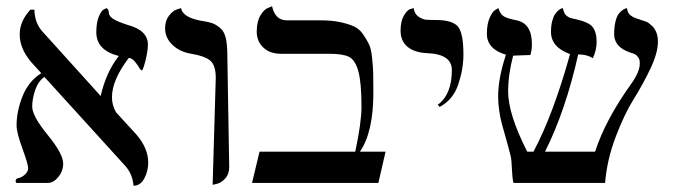

<svg xmlns="http://www.w3.org/2000/svg" viewBox="-20 -585 2156 614"><path d="M453 -442Q453 -428 449 -408Q445 -388 440.5 -374Q436 -360 434 -360Q430 -360 424.5 -369.5Q419 -379 410.5 -389Q402 -399 392 -400Q338 -329 338 -274Q338 -249 351 -226L416 -155Q454 -111 454 -65Q454 -38 441.5 -14.5Q429 9 407 9Q404 -28 381 -54L122 -339Q102 -325 92.5 -297Q83 -269 83 -244Q83 -214 132.5 -153.5Q182 -93 182 -62Q182 -38 166.5 -19Q151 0 133 0H32Q30 -4 30 -6Q30 -13 37 -15Q49 -17 59.5 -26.5Q70 -36 70 -47Q70 -60 51.5 -110.5Q33 -161 33 -184Q33 -229 52 -277Q71 -325 112 -351L81 -385Q43 -429 43 -475Q43 -517 77 -554H90Q91 -512 115 -485L301 -279L302 -278Q319 -354 360 -406Q288 -424 288 -482Q288 -513 296 -532Q304 -551 312 -555L321 -559Q328 -554 328 -544.5Q328 -535 340 -526Q352 -517 389 -505Q453 -488 453 -442Z M660 6 670 -336Q670 -376 652.5 -391Q635 -406 592 -413Q555 -419 531.5 -441.5Q508 -464 508 -494Q508 -519 520.5 -535Q533 -551 546 -555L559 -559Q564 -530 621 -519Q647 -515 658.5 -511Q670 -507 683.5 -496Q697 -485 702 -463.5Q707 -442 707 -406L713 -51Q713 -28 700 -14Q687 0 673 3Z M1004 -520Q1040 -520 1066.5 -514.5Q1093 -509 1111 -501Q1129 -493 1141 -475.5Q1153 -458 1160 -443.5Q1167 -429 1170 -399.5Q1173 -370 1173.5 -349.5Q1174 -329 1174 -289Q1174 -162 1131 -100H1213L1190 0H786L810 -100H1116Q1136 -193 1136 -243Q1136 -321 1126 -357Q1116 -393 1096.5 -403Q1077 -413 1033 -413H879Q843 -413 822 -433Q801 -453 801 -484Q801 -516 813 -536Q825 -556 838 -560L850 -565Q860 -520 897 -520Z M1386 -243 1380 -250Q1425 -283 1425 -361Q1425 -412 1346 -415Q1305 -417 1283 -435.5Q1261 -454 1261 -487Q1261 -517 1271.5 -535Q1282 -553 1292 -556L1303 -559Q1305 -541 1318 -532Q1331 -523 1342 -522Q1353 -521 1374 -521Q1427 -521 1444.5 -500Q1462 -479 1462 -411Q1462 -364 1445.5 -315Q1429 -266 1386 -243Z M2084 -452Q2084 -416 2060 -365.5Q2036 -315 2006.5 -268Q1977 -221 1949 -147.5Q1921 -74 1915 0H1622Q1618 -17 1617 -45.5Q1616 -74 1613 -86Q1608 -107 1598.5 -140.5Q1589 -174 1584.5 -190.5Q1580 -207 1576.5 -231Q1573 -255 1573 -276Q1573 -335 1598 -410Q1537 -428 1537 -477Q1537 -509 1546.5 -529.5Q1556 -550 1565 -554L1574 -559Q1579 -541 1590 -533.5Q1601 -526 1632 -520Q1681 -510 1681 -444Q1681 -424 1676 -409Q1661 -409 1644.5 -408Q1628 -407 1621 -407Q1605 -347 1605 -292Q1605 -220 1666 -100H1686Q1749 -218 1803 -412Q1742 -434 1742 -483Q1742 -503 1746 -518Q1750 -533 1755.5 -540.5Q1761 -548 1766.5 -552.5Q1772 -557 1776 -558L1780 -559Q1782 -550 1785 -543.5Q1788 -537 1794 -533Q1800 -529 1803 -528Q1806 -527 1814.5 -525Q1823 -523 1824 -523Q1862 -514 1874 -500Q1888 -483 1888 -452Q1888 -425 1876 -399Q1857 -411 1829 -411Q1789 -232 1723 -100H1883Q1916 -202 2000 -319Q2026 -356 2026 -382Q2026 -388 2025 -393Q2024 -398 2021 -401.5Q2018 -405 2016 -407.5Q2014 -410 2009.5 -412Q2005 -414 2003.5 -414.5Q2002 -415 1998 -416L1993 -418Q1944 -435 1944 -476Q1944 -498 1948 -515Q1952 -532 1958 -540Q1964 -548 1970.5 -552.5Q1977 -557 1981 -558L1985 -559Q1986 -551 1988.5 -545.5Q1991 -540 1996.5 -536Q2002 -532 2004.5 -530.5Q2007 -529 2015.5 -526Q2024 -523 2025 -523L2030 -521Q2036 -519 2038.5 -518.5Q2041 -518 2047 -515.5Q2053 -513 2056 -510Q2059 -507 2064 -503Q2069 -499 2072 -494.5Q2075 -490 2078 -483.5Q2081 -477 2082.5 -469Q2084 -461 2084 -452Z"/></svg>

Font: Linux Libertine Initials O
Style: Initials
Weight: 400
Designer: Philipp H. Poll
Foundry: Philipp H. Poll
Version: Version 5.0.6